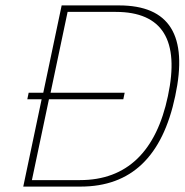

<svg xmlns="http://www.w3.org/2000/svg" viewBox="-20 -690 683 710"><path d="M420 -670H208L140 -347H86L81 -323H134L66 0H278C465 0 581 -111 628 -335C676 -559 607 -670 420 -670ZM98 -24 161 -323H436L441 -347H167L230 -646H408C581 -646 645 -541 601 -335C558 -130 449 -24 276 -24Z"/></svg>

Font: LT Wave Mono Thin
Style: Italic
Weight: 100
Designer: Daniel Lyons
Version: Version 2.5 (Glyphs App)